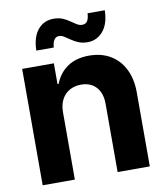

<svg xmlns="http://www.w3.org/2000/svg" viewBox="-84 -818 758 887"><g transform="rotate(-10 295.5 -374.5)"><path d="M195.3 -315.2V0H44.3V-545.9H193V-448.8H198.4Q216.9 -497 257.3 -524.9Q297.7 -552.7 358.8 -552.7Q415.7 -552.7 458 -527.9Q500.2 -503.1 523.5 -457Q546.9 -410.9 546.9 -347.3V0H395.9V-320.3Q395.9 -370.2 370.1 -398.7Q344.3 -427.1 298.8 -427.1Q268.5 -427.1 245.1 -413.8Q221.7 -400.5 208.5 -375.6Q195.3 -350.8 195.3 -315.2ZM364.1 -614.8Q340.3 -614.8 321.9 -622.5Q303.5 -630.1 288.9 -640.3Q274.3 -650.6 262 -658.2Q249.6 -665.8 237.9 -665.8Q222.6 -665.8 214.5 -652.6Q206.4 -639.4 205.5 -617.8H123.4Q124.9 -681.2 153.1 -715.1Q181.3 -749 227 -749Q250.8 -749 268.9 -741.5Q287.1 -733.9 301.4 -723.7Q315.7 -713.5 328.1 -705.9Q340.4 -698.3 352.9 -698.3Q370.1 -698.3 377.7 -710.7Q385.3 -723 386.5 -746.5H467.2Q466 -683.4 437 -649.1Q408 -614.8 364.1 -614.8Z"/></g></svg>

Font: Inter Tight
Style: Regular
Weight: 400
Designer: Rasmus Andersson
Foundry: rsms
Version: Version 3.002